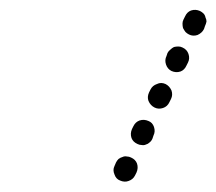

<svg xmlns="http://www.w3.org/2000/svg" viewBox="-20 -602 433 384"><path d="M209 -253Q212 -244 220 -241Q229 -237 237 -240Q246 -243 250 -251L253 -257Q257 -266 254 -275Q251 -283 242 -287Q238 -289 234 -289Q229 -290 225 -288Q221 -287 217 -284Q214 -281 212 -277L209 -270Q205 -262 209 -253ZM243 -326Q246 -318 255 -314Q259 -312 263 -312Q268 -311 272 -313Q276 -314 279 -317Q283 -320 285 -325L287 -331Q291 -339 288 -348Q285 -357 277 -360Q268 -364 259 -361Q251 -358 247 -350L244 -344Q240 -335 243 -326ZM277 -400Q281 -391 289 -387Q297 -383 306 -386Q315 -389 319 -398L322 -404Q326 -412 323 -421Q319 -430 311 -434Q302 -438 294 -434Q285 -431 281 -423L278 -417Q274 -408 277 -400ZM312 -473Q315 -464 323 -460Q332 -456 341 -459Q349 -462 353 -471L356 -477Q360 -485 357 -494Q354 -503 345 -507Q341 -509 337 -509Q332 -509 328 -508Q324 -506 321 -503Q317 -500 315 -496L313 -490Q309 -482 312 -473ZM345 -555Q345 -550 346 -546Q348 -542 351 -538Q354 -535 358 -533Q366 -529 375 -532Q384 -536 388 -544L390 -550Q392 -554 393 -559Q393 -563 391 -567Q390 -572 387 -575Q384 -578 380 -580Q371 -584 362 -581Q354 -578 350 -569L347 -563Q345 -559 345 -555Z"/></svg>

Font: FRB American Cursive Guidelines Dotted Extrabold
Style: Bold Italic
Weight: 800
Italic angle: -25°
Version: Version 2.0;Modular Font Editor K font №1